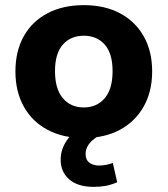

<svg xmlns="http://www.w3.org/2000/svg" viewBox="-20 -526 652 747"><path d="M306 11Q225 11 165 -21Q105 -53 72.5 -111.5Q40 -170 40 -248Q40 -327 72.5 -385Q105 -443 165 -474.5Q225 -506 306 -506Q387 -506 446.5 -474.5Q506 -443 539 -385Q572 -327 572 -248Q572 -170 539 -111.5Q506 -53 446.5 -21Q387 11 306 11ZM306 -108Q357 -108 387.5 -144Q418 -180 418 -249Q418 -318 387.5 -352.5Q357 -387 306 -387Q255 -387 224.5 -352.5Q194 -318 194 -249Q194 -180 224.5 -144Q255 -108 306 -108ZM344 201Q283 201 249.5 172Q216 143 216 95Q216 51 245.5 12.5Q275 -26 323 -46L369 0Q353 8 340 19.5Q327 31 320 44.5Q313 58 313 73Q313 96 328 107Q343 118 364 118Q379 118 392 115.5Q405 113 419 108L436 183Q413 193 391.5 197Q370 201 344 201Z"/></svg>

Font: Nunito Sans 10pt ExtraBold
Style: Regular
Weight: 800
Designer: Vernon Adams
Foundry: Vernon Adams
Version: Version 3.101;gftools[0.9.27]